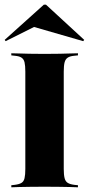

<svg xmlns="http://www.w3.org/2000/svg" viewBox="-24 -798 379 818"><path d="M153.2 -2.4Q125.8 -2.4 101.2 -2Q76.6 -1.6 57.3 -1.2Q37.9 -0.8 24.2 0V-8.9L38.7 -10.5Q58.1 -12.9 67.7 -19Q77.4 -25 80.6 -39.1Q83.9 -53.2 83.9 -78.2V-492.7Q83.9 -518.5 80.6 -532.3Q77.4 -546 67.7 -552.4Q58.1 -558.9 38.7 -560.5L24.2 -562.1V-571Q37.9 -571 57.3 -570.2Q76.6 -569.4 101.2 -569Q125.8 -568.5 153.2 -568.5H166.1H178.2Q206.5 -568.5 230.6 -569Q254.8 -569.4 275 -570.2Q295.2 -571 308.1 -571V-562.1L292.7 -560.5Q274.2 -558.9 264.5 -552.4Q254.8 -546 251.2 -532.3Q247.6 -518.5 247.6 -492.7V-78.2Q247.6 -53.2 251.2 -39.1Q254.8 -25 264.5 -19Q274.2 -12.9 292.7 -10.5L308.1 -8.9V0Q295.2 -0.8 275 -1.2Q254.8 -1.6 230.6 -2Q206.5 -2.4 178.2 -2.4H166.1ZM0 -622.6 -4 -628.2 162.9 -778.2H171.8L334.7 -628.2L330.6 -622.6L93.5 -691.1L179 -712.1Z"/></svg>

Font: Playfair 144pt SemiCondensed Black
Style: Regular
Weight: 900
Width: 4
Designer: Claus Eggers Sørensen
Foundry: Claus Eggers Sørensen
Version: Version 2.203